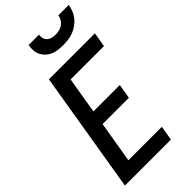

<svg xmlns="http://www.w3.org/2000/svg" viewBox="-291 -1025 1095 1095"><g transform="rotate(-45 257.0 -477.5)"><path d="M12 0 134 -735H505L490 -647H221L184 -426H397L382 -338H170L128 -88H398L383 0ZM329 -815Q309 -815 289 -817.5Q269 -820 251.5 -827.5Q234 -835 220 -848Q206 -861 197.5 -878Q189 -895 188 -915Q187 -935 190 -955H274Q272 -940 275.5 -926.5Q279 -913 289 -904Q299 -895 313 -891.5Q327 -888 341 -888Q356 -888 371 -891.5Q386 -895 399 -904Q412 -913 420 -926.5Q428 -940 430 -955H514Q511 -935 503 -915Q495 -895 481.5 -878Q468 -861 449.5 -848Q431 -835 411 -827.5Q391 -820 370 -817.5Q349 -815 329 -815Z"/></g></svg>

Font: Iosevka SS04 Semibold Oblique
Style: Regular
Weight: 600
Italic angle: -9°
Monospace: yes
Designer: Belleve Invis
Foundry: Belleve Invis
Version: Version 19.0.0; ttfautohint (v1.8.4)